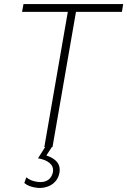

<svg xmlns="http://www.w3.org/2000/svg" viewBox="-20 -720 623 940"><path d="M197 0H201L166 55C211 63 246 84 239 123C232 157 206 175 168 171C141 168 122 160 109 148L99 176C113 188 134 197 166 200C205 203 260 185 271 126C279 79 249 56 207 41L234 0H237L352 -662H577L583 -700H95L88 -662H312Z"/></svg>

Font: Fixel Display 20240404 ExLight
Style: Italic
Weight: 200
Italic angle: -10°
Designer: AlfaBravo + MacPaw
Foundry: Kyrylo Tkachov, Marchela Mozhyna, Serhii Makarenko, Maria Weinstein, Zakhar Kryvoshyya
Version: Version 1.211;Glyphs 3.2 (3225)